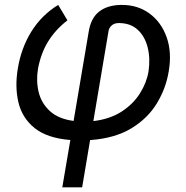

<svg xmlns="http://www.w3.org/2000/svg" viewBox="-20 -573 772 797"><path d="M238.6 204.5 272 8.2Q175.4 0.4 123.6 -41.5Q71.7 -83.5 56.5 -148.1Q41.2 -212.7 54 -288.4Q67.5 -372.5 109.7 -441.2Q152 -509.9 221.6 -552.6L259.9 -488.6Q210.6 -450.3 180.4 -401.8Q150.2 -353.3 137.8 -288.4Q129.3 -237.6 140.4 -191.1Q151.6 -144.5 187 -112Q222.3 -79.5 285.5 -71L348 -440.3Q357.2 -498.9 392.6 -525.7Q427.9 -552.6 485.8 -552.6Q552.6 -552.6 601.2 -516.5Q649.9 -480.5 671.9 -418.1Q693.9 -355.8 680.4 -277Q669 -206.3 631 -143.8Q593 -81.3 524.9 -40.1Q456.7 1.1 354 8.5L321 204.5ZM367.5 -70.3Q436.4 -78.5 484.7 -109.7Q533 -141 560.9 -185.4Q588.8 -229.8 596.6 -277Q604.4 -331 592.9 -376.6Q581.3 -422.2 551.3 -449.8Q521.3 -477.3 473 -477.3Q454.5 -477.3 443.4 -467.2Q432.2 -457 430.4 -443.2Z"/></svg>

Font: Inter UI
Style: Italic
Weight: 400
Italic angle: -9.39999°
Designer: Rasmus Andersson
Foundry: rsms
Version: 3.2;8d6f07862